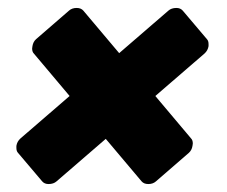

<svg xmlns="http://www.w3.org/2000/svg" viewBox="-20 -539 565 478"><path d="M85 -87.5 25 -158.3Q20.8 -162.5 20.8 -170.8V-175.8Q22.5 -186.7 30.8 -194.2L153.3 -300L64.2 -405.8Q60 -410 60 -418.3Q60 -419.2 60.4 -421.2Q60.8 -423.3 60.8 -424.2Q62.5 -435 70 -441.7L151.7 -512.5Q159.2 -519.2 170.8 -519.2Q181.7 -519.2 187.5 -512.5L276.7 -406.7L399.2 -512.5Q406.7 -519.2 419.2 -519.2Q429.2 -519.2 435 -512.5L495 -441.7Q499.2 -437.5 499.2 -429.2V-424.2Q497.5 -413.3 489.2 -405.8L366.7 -300L455.8 -194.2Q460 -190 460 -181.7Q460 -180.8 459.6 -178.8Q459.2 -176.7 459.2 -175.8Q457.5 -165 450 -158.3L368.3 -87.5Q360.8 -80.8 349.2 -80.8Q338.3 -80.8 332.5 -87.5L243.3 -193.3L120.8 -87.5Q113.3 -80.8 100.8 -80.8Q90.8 -80.8 85 -87.5Z"/></svg>

Font: BoonTook Mon
Style: Italic
Weight: 400
Italic angle: -9°
Designer: Sungsit Sawaiwan
Foundry: FontUni
Version: Version 3.0